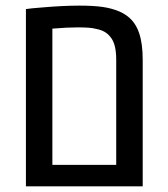

<svg xmlns="http://www.w3.org/2000/svg" viewBox="-20 -660 595 680"><path d="M71.8 0V-627.9Q80.6 -629.4 94.2 -630.6Q107.9 -631.8 125.5 -633.3Q163.6 -636.7 198 -638.4Q232.4 -640.1 260.7 -640.1Q311 -640.1 344.2 -635.3Q377.4 -630.4 404.3 -618.7Q430.2 -606.9 446.8 -588.6Q463.4 -570.3 472.7 -543Q479 -524.4 482.2 -501Q485.4 -477.5 485.4 -448.2V0ZM165.5 -76.2H391.6V-449.2Q391.6 -476.1 386.7 -496.1Q381.8 -516.1 371.6 -528.3Q362.8 -540 350.6 -547.1Q338.4 -554.2 320.8 -557.6Q308.1 -561 292.2 -562Q276.4 -563 255.4 -563Q236.8 -563 214.8 -562Q192.9 -561 165.5 -558.6Z"/></svg>

Font: Open Sans SemiCondensed Medium
Style: Regular
Weight: 500
Width: 4
Designer: Monotype Design Team
Foundry: Monotype Imaging Inc.
Version: Version 3.000